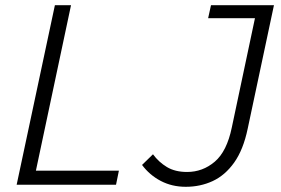

<svg xmlns="http://www.w3.org/2000/svg" viewBox="-20 -710 1080 738"><path d="M44 0 191 -690H253L118 -54H437L426 0ZM526 -76 568 -117Q590 -87 621.5 -68Q653 -49 699 -49Q759 -49 805.5 -88.5Q852 -128 871 -220L960 -640H780L791 -690H1033L932 -215Q915 -134 880 -85Q845 -36 797.5 -14Q750 8 694 8Q641 8 598 -14.5Q555 -37 526 -76Z"/></svg>

Font: Radio Canada Light
Style: Italic
Weight: 300
Italic angle: -12°
Designer: Charles Daoud, Etienne Aubert Bonn, Alexandre Saumier Demers, Jacques Le Bailly
Foundry: Radio-Canada
Version: Version 2.104; ttfautohint (v1.8.4.7-5d5b);gftools[0.9.28.de